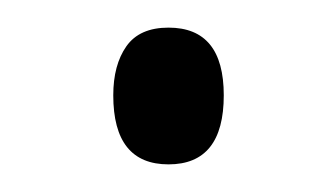

<svg xmlns="http://www.w3.org/2000/svg" viewBox="-20 -413 243 139"><path d="M62 -344Q62 -366 71.5 -379.5Q81 -393 102 -393Q142 -393 142 -344Q142 -294 102 -294Q62 -294 62 -344Z"/></svg>

Font: Noto Sans Lao UI ExtCond Light
Style: Regular
Weight: 300
Width: 2
Designer: Monotype Design Team
Foundry: Monotype Imaging Inc.
Version: Version 2.000; ttfautohint (v1.8.4.7-5d5b)